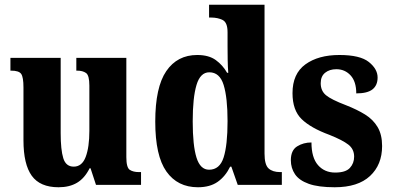

<svg xmlns="http://www.w3.org/2000/svg" viewBox="-20 -780 1657 810"><path d="M227 10Q149 10 114 -38.5Q79 -87 79 -188V-411Q79 -454 69.5 -468Q60 -482 27 -482H24V-536H236V-218Q236 -148 247 -112.5Q258 -77 291 -77Q326 -77 341.5 -118Q357 -159 357 -228V-419Q357 -462 343 -472Q329 -482 305 -482H302V-536H513V-117Q513 -73 527.5 -63.5Q542 -54 566 -54H575V0H385L362 -70H358Q337 -28 305 -9Q273 10 227 10Z M815 10Q729 10 682 -56.5Q635 -123 635 -267Q635 -412 681.5 -480Q728 -548 812 -548Q861 -548 890.5 -526.5Q920 -505 938 -473H943Q941 -497 940.5 -527.5Q940 -558 940 -586V-644Q940 -685 919.5 -695.5Q899 -706 870 -706H862V-760H1096V-132Q1096 -85 1113 -69.5Q1130 -54 1162 -54H1169V0H983L956 -77H951Q931 -36 898.5 -13Q866 10 815 10ZM862 -64Q907 -64 923.5 -116Q940 -168 940 -269Q940 -368 923.5 -421.5Q907 -475 863 -475Q825 -475 809 -421.5Q793 -368 793 -268Q793 -166 809 -115Q825 -64 862 -64Z M1392 10Q1323 10 1282.5 -4.5Q1242 -19 1224.5 -45Q1207 -71 1207 -104Q1207 -146 1233.5 -162.5Q1260 -179 1294 -179Q1294 -115 1321.5 -83.5Q1349 -52 1394 -52Q1438 -52 1456 -71.5Q1474 -91 1474 -119Q1474 -151 1449.5 -170Q1425 -189 1370 -211Q1291 -240 1252.5 -277.5Q1214 -315 1214 -387Q1214 -469 1268.5 -508.5Q1323 -548 1412 -548Q1499 -548 1536 -518.5Q1573 -489 1573 -453Q1573 -420 1551.5 -403Q1530 -386 1483 -386Q1483 -436 1459 -462Q1435 -488 1399 -488Q1370 -488 1351.5 -473Q1333 -458 1333 -429Q1333 -397 1355 -378.5Q1377 -360 1440 -336Q1486 -318 1520 -297Q1554 -276 1573 -244Q1592 -212 1592 -164Q1592 -85 1541 -37.5Q1490 10 1392 10Z"/></svg>

Font: Noto Serif Tamil Condensed ExtraBold
Style: Italic
Weight: 800
Width: 3
Italic angle: -12°
Designer: Indian Type Foundry, Tom Grace, and the Monotype Design Team
Foundry: Monotype Imaging Inc.
Version: Version 2.003; ttfautohint (v1.8.4.7-5d5b)